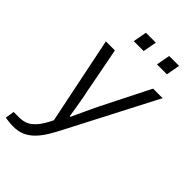

<svg xmlns="http://www.w3.org/2000/svg" viewBox="-296 -810 1081 1081"><g transform="rotate(45 244.5 -269.0)"><path d="M36 182Q16 182 -2 179.5Q-20 177 -29 176L-20 122H25Q52 122 75.5 112.5Q99 103 123 76Q147 49 173 -5L66 -526H138L191 -250Q196 -229 201 -199Q206 -169 211.5 -138.5Q217 -108 220 -84H225Q233 -101 243 -123Q253 -145 263.5 -167Q274 -189 283.5 -210Q293 -231 301 -246L442 -526H518L250 -9Q228 35 206.5 70Q185 105 160.5 130Q136 155 106 168.5Q76 182 36 182ZM176 -638 191 -720H270L255 -638ZM361 -638 376 -720H455L440 -638Z"/></g></svg>

Font: Archivo SemiBold Light
Style: Italic
Weight: 300
Italic angle: -10°
Version: Version 2.001